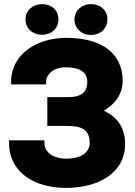

<svg xmlns="http://www.w3.org/2000/svg" viewBox="-20 -904 656 933"><path d="M24 -210C24 -185 28 -161 35 -140C70 -41 174 9 301 9C342 9 380 4 414 -5C506 -30 588 -91 588 -205C588 -287 546 -338 484 -366C533 -394 576 -440 576 -513C576 -547 569 -577 556 -603C515 -685 420 -720 301 -720C227 -720 160 -698 115 -664C71 -632 34 -579 34 -506V-494H204V-506C204 -517 207 -527 212 -535C226 -560 257 -577 301 -577C362 -577 404 -556 404 -508C404 -453 373 -432 309 -432H210V-292H309C381 -292 416 -271 416 -208C416 -198 413 -187 408 -179V-178C393 -149 355 -133 301 -133C245 -133 196 -159 196 -210V-222H24ZM104 -810C104 -763 141 -735 185 -735C228 -735 264 -764 264 -810C264 -855 229 -884 185 -884C142 -884 104 -856 104 -810ZM342 -810C342 -764 378 -734 423 -734C467 -734 502 -765 502 -810C502 -855 467 -884 423 -884C380 -884 342 -856 342 -810Z"/></svg>

Font: Asimov Pro
Style: Ult
Weight: 900
Designer: Google
Version: Version 2.000980; 2014